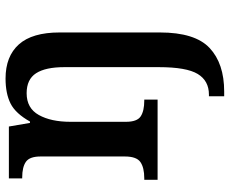

<svg xmlns="http://www.w3.org/2000/svg" viewBox="-88 -500 828 692"><g transform="rotate(-90 326.0 -154.0)"><path d="M325 185H331Q381 185 405.5 144.5Q430 104 430 4V-336Q430 -404 408 -438Q386 -472 336 -472Q282 -472 257.5 -428Q233 -384 233 -314V-114Q233 -74 252.5 -61Q272 -48 310 -48H313V0H24V-48H29Q68 -48 88 -62Q108 -76 108 -118V-422Q108 -461 89 -474.5Q70 -488 32 -488H29V-536H216L229 -460H234Q263 -512 299 -530Q335 -548 389 -548Q469 -548 512 -500Q555 -452 555 -353V8Q555 135 499 187.5Q443 240 342 240H325Z"/></g></svg>

Font: Noto Serif SemiBold
Style: Regular
Weight: 600
Designer: Monotype Design Team
Foundry: Monotype Imaging Inc.
Version: Version 1.001